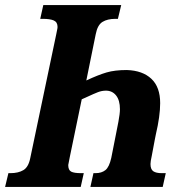

<svg xmlns="http://www.w3.org/2000/svg" viewBox="-40 -734 704 754"><path d="M-7 -54H1Q32 -54 52 -66Q72 -78 79 -114L181 -600Q182 -606 184 -615Q186 -624 186 -628Q186 -647 171.5 -653.5Q157 -660 128 -660H118L130 -714H436L423 -660H413Q382 -660 362.5 -648Q343 -636 336 -600L299 -418Q346 -440 378.5 -449.5Q411 -459 458 -459Q520 -457 554.5 -424.5Q589 -392 589 -329Q589 -278 572 -206L568 -186L556 -122Q551 -100 551 -90Q551 -69 562 -61.5Q573 -54 595 -54H611L599 0H315L327 -54H335Q359 -54 374 -66Q389 -78 397 -114L415 -205Q419 -224 425 -256Q431 -288 431 -305Q431 -340 416 -359Q401 -378 376 -378Q360 -378 344.5 -372Q329 -366 301 -353L281 -344L234 -117Q228 -89 228 -86Q228 -66 239.5 -60Q251 -54 278 -54H289L277 0H-20Z"/></svg>

Font: Noto Serif CondExtraBold
Style: Italic
Weight: 800
Width: 3
Italic angle: -12°
Designer: Monotype Design Team
Foundry: Monotype Imaging Inc.
Version: Version 1.001